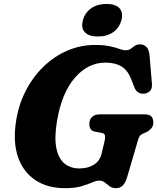

<svg xmlns="http://www.w3.org/2000/svg" viewBox="-20 -943 801 978"><path d="M463 -714Q510.5 -714 540.5 -707.2Q570.5 -700.5 588.5 -693.8Q606.5 -687 619 -687Q635.5 -687 645.8 -694.5Q656 -702 666.2 -709.5Q676.5 -717 693.5 -717Q714 -717 727 -702.5Q740 -688 742 -659L754 -515Q755.5 -491.5 744 -479.8Q732.5 -468 716 -466Q677.5 -462 663.5 -500.5L648 -540.5Q630 -586 598 -605Q566 -624 517 -624Q428.5 -624 361.8 -547.5Q295 -471 270.5 -328Q256 -241.5 267.2 -187.8Q278.5 -134 309.2 -109.5Q340 -85 384 -85Q428 -85 458.2 -104Q488.5 -123 497.5 -160.5L513 -225.5Q517 -242 514.5 -252.8Q512 -263.5 499.5 -265.5L461 -273Q447 -276 441 -286.8Q435 -297.5 435 -311.5Q435 -334 448.8 -347.2Q462.5 -360.5 488 -360.5H716Q743 -360.5 752 -348.8Q761 -337 761 -318.5Q761 -301 750.5 -289Q740 -277 726.5 -270.5L710 -263Q697.5 -258 691.8 -249.8Q686 -241.5 682 -226.5L630 -48.5Q620 -13.5 606.5 1Q593 15.5 570 15.5Q551 15.5 538.5 5.8Q526 -4 514 -13.5Q502 -23 485 -23Q470.5 -23 449 -13.5Q427.5 -4 394.5 5.8Q361.5 15.5 311.5 15.5Q221.5 15.5 159.8 -25.8Q98 -67 71.8 -143Q45.5 -219 61.5 -324Q74 -408 110.5 -479.2Q147 -550.5 201.2 -603.2Q255.5 -656 322.5 -685Q389.5 -714 463 -714ZM478.5 -757Q432.5 -757 412 -779Q391.5 -801 402.5 -840.5Q412.5 -878.5 444.5 -900.8Q476.5 -923 522.5 -923Q569 -923 588.8 -900.8Q608.5 -878.5 598.5 -840.5Q588 -801.5 556.5 -779.2Q525 -757 478.5 -757Z"/></svg>

Font: Fraunces 9pt SuperSoft
Style: Bold Italic
Weight: 700
Italic angle: -16°
Version: Version 1.000;[b76b70a41]